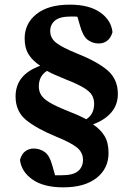

<svg xmlns="http://www.w3.org/2000/svg" viewBox="-20 -695 575 826"><path d="M280 -675Q363 -675 410.5 -642Q458 -609 464 -557Q457 -532 441.5 -520Q426 -508 405 -508Q378 -508 357.5 -523.5Q337 -539 325 -582L313 -623Q307 -624 300.5 -624Q294 -624 286 -624Q237 -624 216.5 -606.5Q196 -589 196 -562Q196 -531 221.5 -511Q247 -491 311 -465Q399 -430 443 -392Q487 -354 487 -291Q487 -244 458.5 -211Q430 -178 380 -160Q413 -138 430 -109.5Q447 -81 447 -37Q447 30 395.5 70.5Q344 111 252 111Q168 111 120 77.5Q72 44 66 -7Q73 -33 89 -44.5Q105 -56 125 -56Q152 -56 173 -40.5Q194 -25 205 17L217 59Q223 59 230 59Q237 59 245 59Q295 59 316 41Q337 23 337 -7Q337 -39 311.5 -60Q286 -81 222 -107Q137 -142 92 -179Q47 -216 47 -280Q47 -374 153 -412Q119 -435 102.5 -462Q86 -489 86 -529Q86 -594 137 -634.5Q188 -675 280 -675ZM268 -219Q294 -209 313 -200.5Q332 -192 351 -182Q385 -203 385 -249Q385 -269 376 -285Q367 -301 341 -317Q315 -333 264 -353Q238 -364 219 -372Q200 -380 182 -390Q147 -368 147 -323Q147 -303 156.5 -287Q166 -271 192 -255Q218 -239 268 -219Z"/></svg>

Font: Source Serif 4 SmText
Style: Bold
Weight: 700
Designer: Frank Grießhammer
Foundry: Adobe
Version: Version 4.005;hotconv 1.1.0;makeotfexe 2.6.0